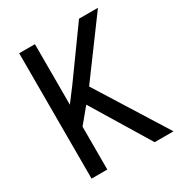

<svg xmlns="http://www.w3.org/2000/svg" viewBox="-169 -827 882 943"><g transform="rotate(-30 272.5 -355.5)"><path d="M235.8 -327.6 166 -243.2V0H76.7V-710.9H166V-367.7L224.6 -445.3L416 -710.9H523.4L292.5 -397.9L541.5 0H434.6Z"/></g></svg>

Font: MAUL Condensed
Style: Condensed Regular
Weight: 400
Designer: MAUL
Version: Version 1.0; 2020; ttfautohint (v1.8.3)